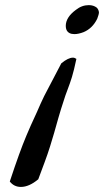

<svg xmlns="http://www.w3.org/2000/svg" viewBox="-20 -739 410 757"><path d="M221.7 -489.3Q249 -511.7 267.6 -511.7Q274.4 -511.7 281.2 -506.8Q271.5 -460.9 263.7 -435.5Q255.9 -410.2 246.6 -386.2Q237.3 -362.3 230.5 -339.8Q220.7 -310.5 210.4 -274.9Q200.2 -239.3 193.4 -214.8Q186.5 -190.4 177.2 -161.1Q168 -131.8 156.2 -100.1Q144.5 -68.4 130.9 -32.2Q94.7 -2 62.5 -2Q35.2 -2 18.6 -23.4Q40 -87.9 54.7 -128.4Q69.3 -168.9 84 -204.1Q98.6 -239.3 125 -295.9Q134.8 -318.4 141.1 -332.5Q147.5 -346.7 154.3 -360.4Q161.1 -374 168 -386.7Q174.8 -399.4 189.5 -427.7Q204.1 -456.1 221.7 -489.3ZM361.3 -709Q363.3 -707 364.7 -705.1Q366.2 -703.1 367.2 -700.7Q368.2 -698.2 369.1 -695.8Q370.1 -693.4 370.1 -690.4Q370.1 -682.6 363.3 -665Q344.7 -627 309.6 -612.3Q289.1 -604.5 273.4 -604.5Q250 -604.5 242.2 -621.1Q239.3 -627.9 239.3 -636.7Q239.3 -670.9 279.3 -700.2Q302.7 -718.8 330.1 -718.8Q348.6 -718.8 361.3 -709Z"/></svg>

Font: Essays1743
Style: Italic
Weight: 500
Italic angle: -10°
Designer: Based on the typeface in a 1743 English translation of the essays of Montaigne.  PostScript/TrueType font designed by Jo
Version: Version 002.100